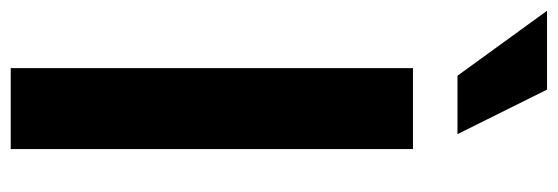

<svg xmlns="http://www.w3.org/2000/svg" viewBox="-408 -679 1040 358"><g transform="rotate(90 112.0 -500.0)"><path d="M74.2 -833 -46.9 -1000H100.1L183.1 -833ZM60.1 0V-750H210.9V0Z"/></g></svg>

Font: Orkney
Style: Bold
Weight: 700
Designer: Samuel Oakes and Alfredo Marco Pradil
Foundry: Alfredo Marco Pradil
Version: 1.0